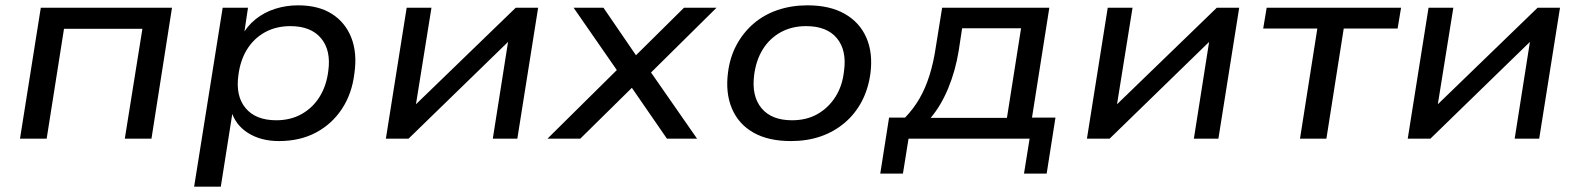

<svg xmlns="http://www.w3.org/2000/svg" viewBox="-20 -520 5924 720"><path d="M55 0 133 -491H625L548 0H448L514 -412H220L155 0Z M708 180 815 -491H910L894 -384H886Q906 -422 938.5 -448Q971 -474 1012 -487Q1053 -500 1098 -500Q1174 -500 1224.5 -468Q1275 -436 1297.5 -378.5Q1320 -321 1309 -245Q1300 -169 1262.5 -112Q1225 -55 1165 -23Q1105 9 1026 9Q958 9 910 -21.5Q862 -52 847 -105H853L808 180ZM1016 -69Q1070 -69 1111.5 -92.5Q1153 -116 1178.5 -157Q1204 -198 1211 -253Q1222 -331 1184 -376.5Q1146 -422 1069 -422Q1015 -422 973.5 -399Q932 -376 906.5 -335Q881 -294 874 -238Q863 -160 901 -114.5Q939 -69 1016 -69Z M1427 0 1505 -491H1598L1536 -105H1515L1914 -491H1998L1920 0H1828L1889 -387H1910L1512 0Z M2033 0 2313 -277 2314 -227 2131 -491H2243L2373 -301H2353L2545 -491H2667L2402 -229V-276L2594 0H2481L2341 -203H2362L2156 0Z M2946 9Q2861 9 2805 -23Q2749 -55 2724.5 -113.5Q2700 -172 2710 -248Q2717 -305 2742 -351.5Q2767 -398 2806 -431.5Q2845 -465 2896.5 -482.5Q2948 -500 3008 -500Q3092 -500 3148 -468Q3204 -436 3229 -378.5Q3254 -321 3244 -244Q3236 -186 3211.5 -139.5Q3187 -93 3147.5 -59.5Q3108 -26 3057.5 -8.5Q3007 9 2946 9ZM2950 -69Q3005 -69 3046 -92.5Q3087 -116 3113 -157Q3139 -198 3145 -253Q3156 -331 3118.5 -376.5Q3081 -422 3003 -422Q2949 -422 2907.5 -399Q2866 -376 2840.5 -335Q2815 -294 2808 -238Q2798 -160 2835.5 -114.5Q2873 -69 2950 -69Z M3281 131 3314 -79H3374Q3405 -111 3427.5 -149.5Q3450 -188 3465.5 -237Q3481 -286 3490 -348L3513 -491H3915L3850 -79H3938L3905 131H3820L3841 0H3387L3366 131ZM3470 -78H3756L3809 -414H3588L3575 -329Q3563 -255 3536 -189.5Q3509 -124 3470 -78Z M4056 0 4134 -491H4227L4165 -105H4144L4543 -491H4627L4549 0H4457L4518 -387H4539L4141 0Z M4855 0 4920 -413H4717L4730 -491H5234L5221 -413H5019L4954 0Z M5259 0 5337 -491H5430L5368 -105H5347L5746 -491H5830L5752 0H5660L5721 -387H5742L5344 0Z"/></svg>

Font: Nunito Sans 10pt SemiExpanded Medium
Style: Italic
Weight: 500
Width: 6
Italic angle: -9°
Designer: Vernon Adams
Foundry: Vernon Adams
Version: Version 3.101;gftools[0.9.27]